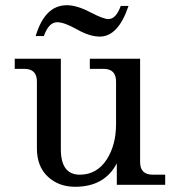

<svg xmlns="http://www.w3.org/2000/svg" viewBox="-20 -716 676 744"><path d="M271 7.8Q207.5 7.8 165.3 -31.5Q123 -70.8 123 -141.6V-400.4Q123 -449.2 74.2 -449.2H37.1V-488.3H215.8V-137.7Q215.8 -39.1 289.1 -39.1Q355.5 -39.1 394 -98.6Q429.7 -154.8 429.7 -234.9V-400.4Q429.7 -449.2 380.9 -449.2H328.1V-488.3H522.9V-87.9Q522.9 -39.1 571.8 -39.1H620.1V0H432.6V-83Q385.3 7.8 271 7.8ZM366.7 -574.2Q327.6 -574.2 278.3 -602.1Q229 -629.9 201.7 -629.9Q168.9 -629.9 149.9 -576.2H118.2Q153.8 -695.8 238.8 -695.8Q277.8 -695.8 329.1 -668.9Q380.4 -642.1 399.9 -642.1Q429.7 -642.1 447.8 -692.9H478Q438 -574.2 366.7 -574.2Z"/></svg>

Font: Munson
Style: Regular
Weight: 400
Designer: Paul James MIller
Foundry: High-Logic / Made with FontCreator
Version: Version 2.10;May 5, 2019;FontCreator 11.5.0.2430 64-bit